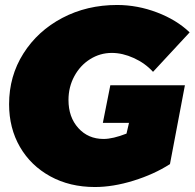

<svg xmlns="http://www.w3.org/2000/svg" viewBox="-20 -735 783 771"><path d="M662.5 -76Q598.5 -35 516.2 -9.5Q434 16 361 16Q260 16 181.8 -27Q103.5 -70 60 -145.2Q16.5 -220.5 16.5 -316.5Q16.5 -429.5 74 -520.2Q131.5 -611 230.2 -663Q329 -715 450 -715Q532 -715 610.8 -685Q689.5 -655 741.5 -605L594.5 -446.5Q562.5 -481.5 517.2 -502Q472 -522.5 429 -522.5Q382 -522.5 342 -497.5Q302 -472.5 278.5 -429Q255 -385.5 255 -333.5Q255 -264.5 294.5 -220.8Q334 -177 396 -177Q433 -177 488 -198.5L498 -241.5H393L423 -392.5H722.5Z"/></svg>

Font: Argentum Sans Black
Style: Italic
Weight: 900
Italic angle: -11°
Designer: Julieta Ulanovsky (font), Cristiano Sobral (main changes and remaster)
Foundry: Julieta Ulanovsky (font), Cristiano Sobral (main changes and remaster)
Version: Version 2.007;June 15, 2022;FontCreator 14.0.0.2814 64-bit; 